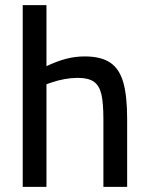

<svg xmlns="http://www.w3.org/2000/svg" viewBox="-20 -732 582 752"><path d="M69 -712H162V-473Q205 -493 240 -502Q275 -511 312 -511Q376 -511 412 -486.5Q448 -462 463 -409Q478 -356 478 -266V0H385V-264Q385 -329 377 -363Q369 -397 347.5 -412Q326 -427 285 -427Q234 -427 179 -408L162 -402V0H69Z"/></svg>

Font: Cairo SemiBold
Style: Regular
Weight: 600
Designer: Mohamed Gaber, the designers of Titillium
Foundry: Kief Type Foundry
Version: Version 2.009; ttfautohint (v1.5.33-1714) -l 8 -r 50 -G 200 